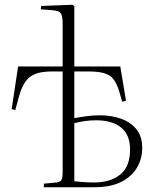

<svg xmlns="http://www.w3.org/2000/svg" viewBox="-20 -786 647 806"><path d="M164 0V-15L217 -20Q233 -22 238 -30.5Q243 -39 243 -65V-486H197Q157 -486 130.5 -476.5Q104 -467 87 -443.5Q70 -420 59 -378L44 -324L29 -328L56 -507H243V-685Q243 -720 235 -730.5Q227 -741 201 -743L151 -747L153 -761L285 -766L292 -760V-507H485L509 -363L493 -359L479 -407Q469 -438 455 -455Q441 -472 416.5 -479Q392 -486 352 -486H292V-290Q318 -295 345.5 -298.5Q373 -302 399 -302Q448 -302 488.5 -287.5Q529 -273 553 -243Q577 -213 577 -165Q577 -119 554.5 -81.5Q532 -44 488 -22Q444 0 376 0ZM375 -20Q444 -20 485 -53.5Q526 -87 526 -158Q526 -220 488.5 -250.5Q451 -281 384 -281Q356 -281 334 -277.5Q312 -274 292 -269V-25Q314 -23 333 -21.5Q352 -20 375 -20Z"/></svg>

Font: Literata 60pt ExtraLight
Style: Regular
Weight: 250
Designer: Latin by Veronika Burian and Jose Scaglione. Greek by Irene Vlachou. Cyrillic by Vera Evstafieva.
Foundry: TypeTogether
Version: Version 3.103;gftools[0.9.29]